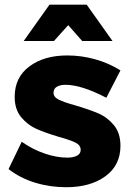

<svg xmlns="http://www.w3.org/2000/svg" viewBox="-20 -783 557 811"><path d="M16.1 0ZM256.8 -424.8Q233.9 -424.8 220 -416.5Q206.1 -408.2 206.1 -391.1Q206.1 -373 228 -362.1Q250 -351.1 297.9 -337.9Q356 -320.8 394.5 -304.4Q433.1 -288.1 460.9 -254.6Q488.8 -221.2 488.8 -167Q488.8 -85 425.3 -38.6Q361.8 7.8 259.8 7.8Q190.9 7.8 127.9 -11.5Q64.9 -30.8 16.1 -68.8L71.8 -184.1Q117.7 -151.9 168.5 -134.5Q219.2 -117.2 264.2 -117.2Q290 -117.2 305.4 -125.5Q320.8 -133.8 320.8 -149.9Q320.8 -169.9 298.3 -180.9Q275.9 -191.9 228 -205.1Q170.9 -222.2 134 -238.5Q97.2 -254.9 69.6 -287.8Q42 -320.8 42 -374Q42 -456.1 104 -502.4Q166 -548.8 264.2 -548.8Q323.2 -548.8 380.6 -533Q438 -517.1 488.8 -485.8L429.2 -370.1Q323.7 -424.8 256.8 -424.8ZM455.1 -609.9H327.1L268.1 -676.8L208 -609.9H80.1L189 -763.2H346.2Z"/></svg>

Font: Argentum Sans
Style: Bold
Weight: 700
Designer: Julieta Ulanovsky (Modified by Cristiano Sobral)
Foundry: Julieta Ulanovsky
Version: Version 1.000; ttfautohint (v1.5.65-e2d9)